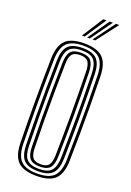

<svg xmlns="http://www.w3.org/2000/svg" viewBox="-182 -1039 756 1110"><g transform="rotate(20 196.0 -484.0)"><path d="M196.2 7.5Q115.5 7.5 80.9 -27Q46.2 -61.5 44.5 -139.8Q43 -215.2 42.4 -279.6Q41.8 -344 41.8 -404.2Q41.8 -464.5 42.5 -526.9Q43.2 -589.2 44.5 -660.2Q46.2 -738.8 81 -773.1Q115.8 -807.5 196.2 -807.5Q275.8 -807.5 310.6 -773.1Q345.5 -738.8 347.5 -660.2Q349.5 -567 350.1 -482.9Q350.8 -398.8 350 -315.2Q349.2 -231.8 347.5 -139.8Q345.5 -61.8 310.9 -27.1Q276.2 7.5 196.2 7.5ZM196.2 -6.8Q267.2 -6.8 297.8 -38.1Q328.2 -69.5 330 -140.2Q331.8 -231.5 332.5 -313.8Q333.2 -396 332.6 -479.9Q332 -563.8 330 -659.8Q328.2 -731.2 297.4 -762.2Q266.5 -793.2 196.2 -793.2Q123.5 -793.2 93.5 -761.6Q63.5 -730 62 -659.8Q60 -559.5 59.5 -476.9Q59 -394.2 59.6 -314Q60.2 -233.8 62 -140.2Q63.5 -70 93.5 -38.4Q123.5 -6.8 196.2 -6.8ZM196.2 -21Q133.5 -21 107.1 -48.8Q80.8 -76.5 79.5 -140.5Q77.5 -241 77 -323.5Q76.5 -406 77.1 -486.1Q77.8 -566.2 79.5 -659.5Q80.8 -723.8 107.2 -751.4Q133.8 -779 196.2 -779Q258.5 -779 284.8 -750.9Q311 -722.8 312.5 -659.2Q314 -582 314.8 -517.2Q315.5 -452.5 315.5 -392.8Q315.5 -333 314.8 -271.9Q314 -210.8 312.5 -141Q311 -78.2 285.1 -49.6Q259.2 -21 196.2 -21ZM196.2 -35.5Q250.2 -35.5 272 -60.5Q293.8 -85.5 295 -141.5Q296.5 -218 297.2 -281.6Q298 -345.2 298 -404.1Q298 -463 297.2 -524.5Q296.5 -586 295 -658.5Q293.8 -713.5 272.5 -739Q251.2 -764.5 196.2 -764.5Q142.2 -764.5 120.1 -740Q98 -715.5 97 -659.2Q95 -563.2 94.4 -481.8Q93.8 -400.2 94.4 -318.6Q95 -237 97 -141Q98 -83.5 120.6 -59.5Q143.2 -35.5 196.2 -35.5ZM196.2 -49.8Q151.8 -49.8 133.6 -70.9Q115.5 -92 114.5 -141.2Q112.5 -241.8 111.9 -324.1Q111.2 -406.5 112 -486.2Q112.8 -566 114.5 -658.8Q115.5 -708 133.5 -729.1Q151.5 -750.2 196.2 -750.2Q241.8 -750.2 259.1 -728.1Q276.5 -706 277.5 -658Q279 -579.2 279.8 -515.5Q280.5 -451.8 280.5 -393.8Q280.5 -335.8 279.8 -275.1Q279 -214.5 277.5 -142Q276.5 -93.8 259 -71.8Q241.5 -49.8 196.2 -49.8ZM196.2 -64.2Q232.8 -64.2 246 -83Q259.2 -101.8 260.2 -142.5Q261.5 -218.8 262.2 -280.9Q263 -343 263 -400.8Q263 -458.5 262.2 -520.2Q261.5 -582 260.2 -657.5Q259.2 -699.2 245.8 -717.5Q232.2 -735.8 196.2 -735.8Q161.2 -735.8 147 -718.5Q132.8 -701.2 132 -658.5Q130 -562.2 129.4 -481Q128.8 -399.8 129.4 -318.5Q130 -237.2 132 -141.8Q132.8 -100 146.6 -82.1Q160.5 -64.2 196.2 -64.2ZM166.2 -845 250.2 -976H270.2L183 -845ZM231.5 -845 328.2 -976H348L248.2 -845ZM198.8 -845 289.2 -976H309.2L215.5 -845Z"/></g></svg>

Font: Big Shoulders Inline Display SemiBold
Style: Regular
Weight: 600
Designer: Patric King
Foundry: XO Type Co
Version: Version 1.000